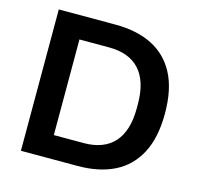

<svg xmlns="http://www.w3.org/2000/svg" viewBox="-101 -793 930 900"><g transform="rotate(15 364.0 -343.0)"><path d="M76 0V-686H351Q455 -686 529 -649Q603 -612 643 -536.5Q683 -461 683 -343Q683 -226 643 -150Q603 -74 529 -37Q455 0 351 0ZM206 -111H351Q399 -111 436 -125Q473 -139 498 -166.5Q523 -194 536 -235.5Q549 -277 549 -332V-353Q549 -409 536 -450.5Q523 -492 498 -519.5Q473 -547 436 -561Q399 -575 351 -575H206Z"/></g></svg>

Font: Archivo SemiBold
Style: Regular
Weight: 600
Designer: Hector Gatti
Foundry: Omnibus-Type
Version: Version 2.001